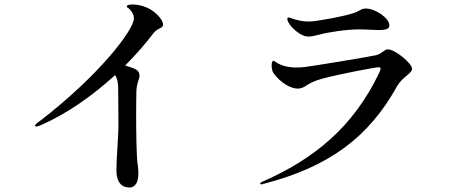

<svg xmlns="http://www.w3.org/2000/svg" viewBox="-20 -802 2040 856"><path d="M667 -749C636 -773 599 -782 570 -782C553 -782 545 -778 545 -773C545 -769 551 -768 559 -760C571 -747 577 -734 577 -720C577 -670 425 -468 156 -261C144 -253 136 -246 136 -241C136 -239 138 -238 142 -238C146 -238 153 -240 162 -244C275 -293 390 -373 493 -467C504 -451 507 -430 507 -401C507 -354 508 -305 508 -254C508 -181 499 -102 499 -42C499 7 520 34 557 34C584 34 597 9 597 -30C597 -41 596 -53 594 -67C588 -102 587 -220 587 -300C587 -348 588 -384 588 -394C589 -432 602 -450 602 -465C602 -478 596 -487 585 -493C573 -499 555 -505 538 -510C584 -556 627 -605 665 -655C684 -679 707 -674 707 -693C707 -710 685 -735 667 -749Z M1355 -639C1370 -639 1383 -643 1401 -647C1440 -658 1523 -671 1582 -671C1611 -671 1650 -668 1666 -668C1704 -668 1716 -674 1716 -689C1716 -721 1654 -764 1611 -764C1587 -764 1585 -751 1551 -742C1510 -729 1437 -716 1391 -709C1378 -707 1365 -706 1355 -706C1328 -706 1308 -712 1296 -715C1282 -719 1273 -724 1267 -724C1263 -724 1261 -721 1261 -718C1261 -715 1262 -710 1264 -706C1276 -683 1293 -667 1316 -652C1331 -643 1343 -639 1355 -639ZM1145 20C1147 20 1149 20 1154 18C1447 -58 1624 -189 1751 -419C1775 -460 1817 -474 1817 -495C1817 -520 1741 -582 1709 -582C1694 -582 1680 -561 1657 -556C1628 -549 1372 -507 1337 -503C1325 -502 1314 -501 1303 -501C1262 -501 1236 -510 1218 -520C1208 -526 1202 -531 1199 -531C1194 -531 1191 -523 1191 -510C1191 -498 1194 -483 1200 -475C1230 -434 1275 -407 1307 -407C1315 -407 1328 -409 1340 -417C1355 -426 1371 -439 1420 -452C1499 -473 1653 -502 1667 -502C1674 -502 1677 -500 1677 -495C1677 -492 1674 -487 1671 -478C1554 -234 1380 -93 1148 9C1143 11 1140 13 1140 16C1140 18 1143 20 1145 20Z"/></svg>

Font: Shippori Mincho OTF SemiBold
Style: Regular
Weight: 600
Designer: FONTDASU
Foundry: FONTDASU / Google Inc. / but / Adobe
Version: Version 3.300;hotconv 1.0.109;makeotfexe 2.5.65596